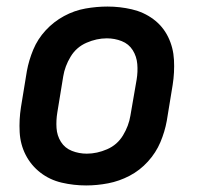

<svg xmlns="http://www.w3.org/2000/svg" viewBox="-20 -558 616 586"><path d="M243 8Q276 8 310 1.5Q344 -5 375.5 -21.5Q407 -38 431.5 -65Q456 -92 469.5 -124Q483 -156 489 -189L507 -299Q513 -337 511 -375Q509 -413 493 -445.5Q477 -478 448 -499.5Q419 -521 382.5 -529.5Q346 -538 308 -538Q275 -538 241 -532Q207 -526 175.5 -509Q144 -492 119.5 -465.5Q95 -439 81.5 -406.5Q68 -374 62 -341L44 -231Q38 -193 40 -155Q42 -117 58.5 -85Q75 -53 103.5 -31Q132 -9 168.5 -0.5Q205 8 243 8ZM245 -89Q221 -89 199.5 -97.5Q178 -106 166 -125Q154 -144 152.5 -167.5Q151 -191 155 -215L173 -325Q178 -356 195.5 -385Q213 -414 244 -427.5Q275 -441 306 -441Q330 -441 351.5 -432.5Q373 -424 385 -405Q397 -386 399 -362.5Q401 -339 397 -315L378 -205Q373 -174 355.5 -145Q338 -116 307 -102.5Q276 -89 245 -89Z"/></svg>

Font: Iosevka Sparkle SmBdObl
Style: Regular
Weight: 600
Italic angle: -9°
Designer: Belleve Invis
Foundry: Belleve Invis
Version: Version 4.5.0; ttfautohint (v1.8.3)